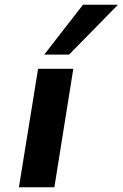

<svg xmlns="http://www.w3.org/2000/svg" viewBox="-20 -792 519 812"><path d="M60 0 141 -501H290L210 0ZM167 -561 331 -772H479L272 -561Z"/></svg>

Font: Nunito Sans 7pt Expanded
Style: Bold Italic
Weight: 700
Width: 7
Italic angle: -9°
Designer: Vernon Adams
Foundry: Vernon Adams
Version: Version 3.101;gftools[0.9.27]